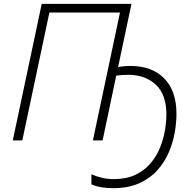

<svg xmlns="http://www.w3.org/2000/svg" viewBox="-20 -734 1015 1004"><path d="M570.8 250Q540 250 511.2 245.4Q482.4 240.7 458 230V177.2Q484.9 189 513.7 195.8Q542.5 202.6 574.2 202.6Q641.1 202.6 688.5 179.9Q735.8 157.2 767.3 119.9Q798.8 82.5 816.9 37.6Q835 -7.3 842.5 -52.7Q850.1 -98.1 850.1 -135.7Q850.1 -239.7 794.7 -291.3Q739.3 -342.8 651.9 -342.8Q633.8 -342.8 616.7 -341.6Q599.6 -340.3 587.9 -338.9L516.6 0H465.8L607.4 -668.5H238.3L96.7 0H46.9L198.2 -713.9H667.5L597.7 -383.8Q612.8 -386.2 628.2 -387.7Q643.6 -389.2 660.6 -389.2Q775.4 -389.2 839.1 -323.7Q902.8 -258.3 902.8 -138.7Q902.8 -91.8 893.3 -38.6Q883.8 14.6 861.3 65.7Q838.9 116.7 800.8 158.4Q762.7 200.2 706.1 225.1Q649.4 250 570.8 250Z"/></svg>

Font: Open Sans Light
Style: Italic
Weight: 300
Italic angle: -12°
Designer: Monotype Design Team
Foundry: Monotype Imaging Inc.
Version: Version 3.003; ttfautohint (v1.8.4)